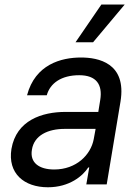

<svg xmlns="http://www.w3.org/2000/svg" viewBox="-20 -803 605 836"><path d="M188.6 12.4C282.7 12.4 340.9 -37.3 364.3 -73.9H368.6L355.8 0H444.6L504.6 -360.1C532.7 -529.8 406.6 -552.6 332.7 -552.6C246.4 -552.6 133.2 -522.7 97.7 -388.1H183.6C198.2 -441.1 247.5 -475.5 324.9 -475.5C399.5 -475.5 427.2 -434.7 416.5 -368.3L408 -315.7H265.3C163.4 -315.7 51.1 -279.5 29.8 -154.5C12.8 -47.9 84.9 12.4 188.6 12.4ZM119 -151.3C128.6 -213.4 188.2 -241.8 261.7 -241.8H396.3L388.1 -197.1C375.4 -128.9 312.5 -65 215.9 -65C150.6 -65 109 -94.5 119 -151.3ZM308.9 -619H385.3L523.1 -783.4H421.5Z"/></svg>

Font: Margiela Sans Text
Style: Italic
Weight: 400
Italic angle: -9.39999°
Designer: Stefan Endress, Andreas Faust
Version: Version 1.100;FEAKit 1.0